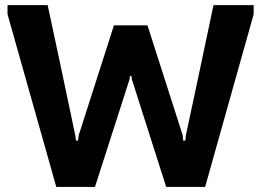

<svg xmlns="http://www.w3.org/2000/svg" viewBox="-20 -740 1046 761"><path d="M826.2 -719.7Q879.9 -719.7 985.4 -719.7Q985.4 -708 985.4 -683.6Q920.9 -456.1 793 1Q741.2 1 638.7 1Q593.8 -140.6 502.9 -424.8Q502 -429.7 501 -438.5Q499 -438.5 495.1 -438.5Q494.1 -433.6 493.2 -424.8Q447.3 -283.2 356.4 1Q305.7 1 203.1 1Q138.7 -227.5 9.8 -683.6Q9.8 -696.3 9.8 -719.7Q63.5 -719.7 168.9 -719.7Q206.1 -547.9 278.3 -204.1Q279.3 -197.3 281.2 -182.6Q284.2 -182.6 289.1 -182.6Q290 -189.5 292 -204.1Q337.9 -348.6 431.6 -639.6Q453.1 -639.6 497.1 -639.6Q497.1 -639.6 499 -639.6Q520.5 -639.6 564.5 -639.6Q611.3 -494.1 704.1 -204.1Q705.1 -196.3 706.1 -182.6Q709 -182.6 714.8 -182.6Q715.8 -189.5 716.8 -204.1Q753.9 -376 826.2 -719.7Q826.2 -719.7 826.2 -719.7Z"/></svg>

Font: Post Neon Display
Style: Regular
Weight: 700
Designer: Ward Goes
Version: Version 1.0